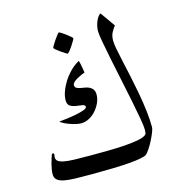

<svg xmlns="http://www.w3.org/2000/svg" viewBox="-106 -796 818 894"><g transform="rotate(-15 302.5 -348.5)"><path d="M554.2 -132.3Q554.2 -122.6 547.1 -105.2Q540 -87.9 530.5 -69.3Q521 -50.8 510.5 -35.4Q500 -20 493.7 -14.6Q486.3 -8.8 463.9 -4.4Q441.4 0 406.7 2.7Q372.1 5.4 326.2 6.6Q280.3 7.8 227.1 7.8Q182.6 7.8 149.4 7.1Q116.2 6.3 94.2 2Q72.3 -2.4 61.3 -12.2Q50.3 -22 50.3 -39.6Q50.3 -49.8 52.5 -62.3Q54.7 -74.7 57.6 -86.9Q60.5 -99.1 64.5 -110.4L70.3 -128.4Q72.3 -132.8 76.7 -132.8Q82 -132.8 82 -126.5Q82 -124.5 81.1 -120.8Q80.1 -117.2 80.1 -113.3Q80.1 -101.6 88.1 -94.7Q96.2 -87.9 114.7 -84Q133.3 -80.1 164.3 -79.1Q195.3 -78.1 241.7 -78.1Q282.2 -78.1 324.7 -78.6Q367.2 -79.1 404.8 -81.5Q442.4 -84 470.7 -89.1Q499 -94.2 511.2 -103Q517.1 -106.9 518.1 -115Q519 -123 519 -129.4Q519 -145 512.2 -184.1Q505.4 -223.1 495.1 -273.7Q484.9 -324.2 472.9 -380.9Q460.9 -437.5 450.7 -487.8Q440.4 -538.1 433.6 -576.2Q426.8 -614.3 426.8 -628.4Q426.8 -636.2 428.7 -647.5Q430.7 -658.7 434.8 -669.9Q439 -681.2 445.1 -690.9Q451.2 -700.7 459.5 -705.1L509.8 -633.8Q500 -621.1 491.7 -605.7Q483.4 -590.3 483.4 -566.4Q483.4 -552.2 488.5 -525.1Q493.7 -498 501.7 -462.2Q509.8 -426.3 518.8 -384Q527.8 -341.8 535.9 -298.1Q543.9 -254.4 549.1 -211.7Q554.2 -168.9 554.2 -132.3ZM344.2 -344.7Q344.2 -326.2 335.9 -306.9Q327.6 -287.6 313.2 -271Q298.8 -254.4 280 -244.1Q261.2 -233.9 239.7 -233.9Q231 -233.9 217.5 -236.8Q204.1 -239.7 190.7 -244.4Q177.2 -249 164.3 -255.1Q151.4 -261.2 143.6 -268.1Q159.7 -269.5 183.3 -272.5Q207 -275.4 228.5 -279.8Q250 -284.2 265.6 -289.8Q281.2 -295.4 281.2 -302.2Q281.2 -312 268.3 -314Q255.4 -315.9 239.5 -318.1Q223.6 -320.3 210.7 -327.6Q197.8 -335 197.8 -356.4Q197.8 -374.5 205.6 -397Q213.4 -419.4 227.5 -442.1Q241.7 -464.8 261.5 -484.9Q281.2 -504.9 304.7 -517.6Q306.2 -514.2 308.1 -505.9Q310.1 -497.6 311.8 -487.8Q313.5 -478 314.7 -469.5Q315.9 -460.9 316.4 -458.5Q309.1 -456.1 298.6 -451.4Q288.1 -446.8 277.8 -440.9Q267.6 -435.1 260.5 -428.2Q253.4 -421.4 253.4 -415Q253.4 -404.8 260 -400.6Q266.6 -396.5 276.6 -394.3Q286.6 -392.1 298.6 -390.4Q310.5 -388.7 320.6 -384Q330.6 -379.4 337.4 -370.4Q344.2 -361.3 344.2 -344.7ZM307.6 -626.5Q307.6 -624 301.8 -614Q295.9 -604 288.6 -592.8Q281.2 -581.5 273.7 -572.5Q266.1 -563.5 263.7 -563.5Q262.2 -563.5 252.9 -569.3Q243.7 -575.2 233.2 -582.5Q222.7 -589.8 214.1 -596.9Q205.6 -604 205.6 -606.9Q205.6 -609.4 211.7 -619.4Q217.8 -629.4 225.3 -640.6Q232.9 -651.9 240 -660.9Q247.1 -669.9 249 -669.9Q251.5 -669.9 261.2 -663.8Q271 -657.7 281.2 -649.9Q291.5 -642.1 299.6 -635Q307.6 -627.9 307.6 -626.5Z"/></g></svg>

Font: Accordance
Style: Italic
Weight: 400
Italic angle: -11°
Version: Version 1.2 (build January 31, 2020) Miklal Software Solutio